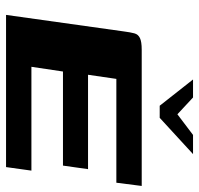

<svg xmlns="http://www.w3.org/2000/svg" viewBox="-32 -642 674 651"><g transform="rotate(90 305.5 -317.0)"><path d="M250 -634H311L368 -581L438 -634H503L380 -521H339ZM31 0 87 -399Q90 -422 93.5 -435Q97 -448 109.5 -454Q122 -460 149 -460H611L600 -374H248L234 -278H554L542 -193H223L207 -86H559L547 0Z"/></g></svg>

Font: Genos Thin
Style: Bold Italic
Weight: 700
Italic angle: -8°
Version: Version 1.010